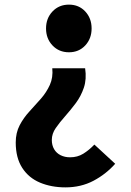

<svg xmlns="http://www.w3.org/2000/svg" viewBox="-20 -598 565 830"><path d="M263 212Q202 212 153 191.5Q104 171 76 127.5Q48 84 48 18Q48 -24 65 -56.5Q82 -89 107.5 -116.5Q133 -144 157 -171.5Q181 -199 195.5 -231Q210 -263 206 -303H348Q355 -256 342.5 -219Q330 -182 307.5 -152Q285 -122 261.5 -95.5Q238 -69 221 -44.5Q204 -20 204 7Q204 30 214 47Q224 64 242 73Q260 82 283 82Q315 82 340 66.5Q365 51 388 27L478 110Q438 155 384 183.5Q330 212 263 212ZM278 -372Q235 -372 207 -401.5Q179 -431 179 -475Q179 -519 207 -548.5Q235 -578 278 -578Q321 -578 348.5 -548.5Q376 -519 376 -475Q376 -431 348.5 -401.5Q321 -372 278 -372Z"/></svg>

Font: Noto Sans SC ExtraBold
Style: Regular
Weight: 800
Designer: Ryoko NISHIZUKA 西塚涼子 (kana, bopomofo & ideographs); Paul D. Hunt (Latin, Greek & Cyrillic); Sandoll Communications 산돌커뮤니
Foundry: Adobe
Version: Version 2.004-H2;hotconv 1.0.118;makeotfexe 2.5.65603